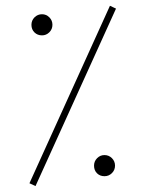

<svg xmlns="http://www.w3.org/2000/svg" viewBox="-20 -645 512 665"><path d="M360.8 -625 381.8 -615.2 103 -0.5 82 -10.3ZM88.9 -559.1Q88.9 -574.2 99.6 -585Q110.4 -595.7 125.5 -595.7Q140.1 -595.7 150.9 -585Q161.6 -574.2 161.6 -559.1Q161.6 -543.9 150.9 -533.2Q140.1 -522.5 125.5 -522.5Q109.9 -522.5 99.4 -532.7Q88.9 -543 88.9 -559.1ZM305.7 -71.3Q305.7 -86.4 316.4 -97.2Q327.1 -107.9 341.8 -107.9Q356.9 -107.9 367.7 -97.2Q378.4 -86.4 378.4 -71.3Q378.4 -56.2 367.7 -45.4Q356.9 -34.7 341.8 -34.7Q326.2 -34.7 315.9 -44.9Q305.7 -55.2 305.7 -71.3Z"/></svg>

Font: Vazirmatn RD UI Thin
Style: Regular
Weight: 100
Designer: Saber Rastikerdar
Foundry: Saber Rastikerdar
Version: Version 33.003